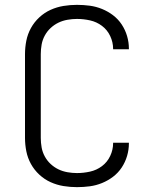

<svg xmlns="http://www.w3.org/2000/svg" viewBox="-20 -763 640 791"><path d="M297 8Q269 8 241.5 3.5Q214 -1 188.5 -12.5Q163 -24 142 -43.5Q121 -63 107.5 -87.5Q94 -112 88.5 -139.5Q83 -167 83 -195V-540Q83 -568 88.5 -595.5Q94 -623 107.5 -647.5Q121 -672 142 -691.5Q163 -711 188.5 -722.5Q214 -734 241.5 -738.5Q269 -743 297 -743Q324 -743 350 -739.5Q376 -736 400.5 -726Q425 -716 446 -700Q467 -684 481.5 -662Q496 -640 503.5 -614.5Q511 -589 511 -563Q511 -562 511 -561.5Q511 -561 511 -560H446Q446 -560 446 -560.5Q446 -561 446 -562Q446 -589 434 -614.5Q422 -640 400 -656.5Q378 -673 351 -679Q324 -685 297 -685Q278 -685 258 -681.5Q238 -678 220.5 -669.5Q203 -661 188.5 -647.5Q174 -634 164.5 -616.5Q155 -599 151.5 -579.5Q148 -560 148 -540V-195Q148 -175 151.5 -155.5Q155 -136 164.5 -118.5Q174 -101 188.5 -87.5Q203 -74 220.5 -65.5Q238 -57 258 -53.5Q278 -50 297 -50Q324 -50 351 -56Q378 -62 400 -78.5Q422 -95 434 -120.5Q446 -146 446 -173Q446 -174 446 -174.5Q446 -175 446 -175H511Q511 -174 511 -173.5Q511 -173 511 -172Q511 -146 503.5 -120.5Q496 -95 481.5 -73Q467 -51 446 -35Q425 -19 400.5 -9Q376 1 350 4.5Q324 8 297 8Z"/></svg>

Font: Iosevka Curly Light Extended
Style: Regular
Weight: 300
Width: 7
Monospace: yes
Designer: Belleve Invis
Foundry: Belleve Invis
Version: Version 11.1.0; ttfautohint (v1.8.3)